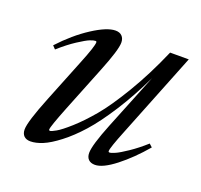

<svg xmlns="http://www.w3.org/2000/svg" viewBox="-86 -521 658 628"><g transform="rotate(20 243.5 -207.0)"><path d="M77.6 11.2Q63 11.2 54.9 3.2Q46.9 -4.9 46.9 -19.5Q46.9 -46.4 84 -138.7L144.5 -289.6Q169.9 -352.5 169.9 -366.7Q169.9 -370.6 166 -370.6Q159.7 -370.6 147.2 -365.7Q134.8 -360.8 108.2 -343.5Q81.5 -326.2 50.8 -298.8L40.5 -309.6Q87.4 -360.4 137.2 -392.6Q187 -424.8 216.3 -424.8Q231 -424.8 239 -416.5Q247.1 -408.2 247.1 -393.6Q247.1 -368.2 214.4 -287.1L151.9 -130.9Q122.6 -57.1 122.6 -46.9Q122.6 -43 126.5 -43Q130.9 -43 146.5 -51.8Q162.1 -60.5 191.7 -86.9Q221.2 -113.3 253.9 -152.1Q286.6 -190.9 328.6 -261Q370.6 -331.1 408.2 -418H473.1L356 -124Q329.6 -58.6 329.6 -46.9Q329.6 -43 333.5 -43Q339.4 -43 353 -49.1Q366.7 -55.2 392.8 -72.8Q418.9 -90.3 447.3 -115.7L458 -106Q416 -56.6 372.6 -22.7Q329.1 11.2 302.2 11.2Q287.6 11.2 279.5 3.2Q271.5 -4.9 271.5 -19.5Q271.5 -46.4 303.2 -125.5L381.3 -319.3Q346.7 -246.6 309.1 -188Q271.5 -129.4 239 -93Q206.5 -56.6 175 -32.5Q143.6 -8.3 119.9 1.5Q96.2 11.2 77.6 11.2Z"/></g></svg>

Font: Elstob 18pt
Style: Italic
Weight: 400
Italic angle: -20°
Designer: Peter S. Baker
Version: Version 1.015